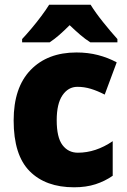

<svg xmlns="http://www.w3.org/2000/svg" viewBox="-20 -786 540 816"><path d="M295 10Q174 10 106 -58.5Q38 -127 38 -274Q38 -414 110 -488.5Q182 -563 305 -563Q354 -563 396.5 -552Q439 -541 476 -521L425 -384Q394 -400 366 -408.5Q338 -417 309 -417Q270 -417 245.5 -381Q221 -345 221 -275Q221 -202 245.5 -169.5Q270 -137 311 -137Q387 -137 459 -186V-39Q426 -16 386 -3Q346 10 295 10ZM365 -766Q386 -732 418.5 -691.5Q451 -651 479 -620V-606H364Q342 -620 321 -638Q300 -656 276 -679Q252 -655 232 -637.5Q212 -620 191 -606H74V-620Q91 -638 113 -664Q135 -690 155.5 -717.5Q176 -745 189 -766Z"/></svg>

Font: Noto Sans SemiCondensed Black
Style: Regular
Weight: 900
Width: 4
Designer: Monotype Design Team
Foundry: Monotype Imaging Inc.
Version: Version 2.013; ttfautohint (v1.8.4.7-5d5b)